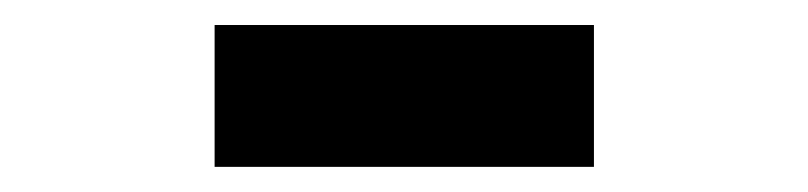

<svg xmlns="http://www.w3.org/2000/svg" viewBox="-20 -700 640 152"><path d="M149.9 -567.9V-680.2H450.2V-567.9Z"/></svg>

Font: Apfel Grotezk
Style: Bold
Weight: 700
Designer: Luigi Gorlero
Foundry: Collletttivo
Version: Version 2.000;FEAKit 1.0